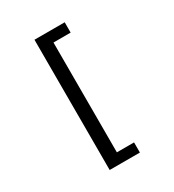

<svg xmlns="http://www.w3.org/2000/svg" viewBox="-179 -734 858 945"><g transform="rotate(-30 250.0 -261.0)"><path d="M164.1 -630.9H335.9V-572.3H238.3V51.8H335.9V109.4H164.1Z"/></g></svg>

Font: BabelStone Xiangqi Colour
Style: Regular
Weight: 400
Designer: Andrew West
Foundry: BabelStone
Version: Version 11.001 November 01, 2021